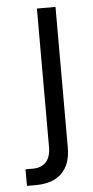

<svg xmlns="http://www.w3.org/2000/svg" viewBox="-51 -722 365 754"><g transform="rotate(-5 131.5 -345.0)"><path d="M24.4 -65.4H52.7Q87.9 -65.4 106 -85.9Q124 -106.4 124 -144.5V-690.4H197.3V-136.7Q197.3 -69.3 161.6 -34.7Q126 0 58.6 0H24.4Z"/></g></svg>

Font: Altinn-DIN Condensed
Style: Regular
Weight: 400
Width: 3
Designer: Charles Nix
Foundry: Altinn
Version: Version 2.00